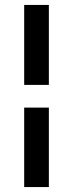

<svg xmlns="http://www.w3.org/2000/svg" viewBox="-20 -648 296 778"><path d="M78 -628H178V-304H78ZM78 -212H178V110H78Z"/></svg>

Font: Athiti SemiBold
Style: Regular
Weight: 600
Designer: CadsonDemak Team
Foundry: CadsonDemak
Version: Version 1.032